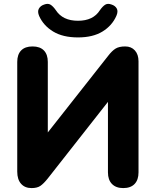

<svg xmlns="http://www.w3.org/2000/svg" viewBox="-20 -951 795 980"><path d="M378 -760Q301 -760 251.5 -790Q202 -820 180 -869Q170 -892 178.5 -907Q187 -922 206 -928Q225 -935 238 -927Q251 -919 265 -899Q300 -845 378 -845Q456 -845 490 -899Q504 -919 517 -927Q530 -935 549 -928Q568 -922 576 -907.5Q584 -893 574 -870Q552 -820 503 -790Q454 -760 378 -760ZM141 9Q107 9 87.5 -13Q68 -35 68 -75V-635Q68 -673 88 -693.5Q108 -714 146 -714Q184 -714 204 -693.5Q224 -673 224 -635V-275L532 -666Q552 -692 570 -703Q588 -714 619 -714Q650 -714 668.5 -693.5Q687 -673 687 -638V-71Q687 -33 667 -12Q647 9 609 9Q572 9 551.5 -12Q531 -33 531 -71V-431L223 -39Q203 -14 186.5 -2.5Q170 9 141 9Z"/></svg>

Font: Chiron GoRound TC EB
Style: Regular
Weight: 700
Designer: Ryoko NISHIZUKA 西塚涼子 (kana, bopomofo & ideographs); Paul D. Hunt (Latin, Greek & Cyrillic); Sandoll Communications 산돌커뮤니
Foundry: Adobe
Version: Version 1.000;hotconv 1.1.1;makeotfexe 2.6.0